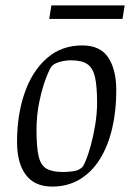

<svg xmlns="http://www.w3.org/2000/svg" viewBox="-20 -681 493 710"><path d="M173 9Q108 9 75.5 -34.5Q43 -78 43 -156Q43 -256 71 -337Q99 -418 153 -465.5Q207 -513 284 -513Q351 -513 380.5 -468Q410 -423 410 -347Q410 -270 394.5 -205Q379 -140 349 -92Q319 -44 274.5 -17.5Q230 9 173 9ZM212 -45Q229 -45 249 -47.5Q269 -50 281 -60Q287 -63 296.5 -85.5Q306 -108 315.5 -142.5Q325 -177 332 -218.5Q339 -260 339 -302Q339 -361 331.5 -395Q324 -429 303.5 -443.5Q283 -458 242 -458Q224 -458 204 -453Q184 -448 173 -438Q165 -430 151 -394.5Q137 -359 126 -307.5Q115 -256 115 -200Q115 -136 123 -102.5Q131 -69 152.5 -57Q174 -45 212 -45ZM162 -611 170 -661H441L433 -611Z"/></svg>

Font: Faustina Light Light
Style: Italic
Weight: 300
Italic angle: -8°
Version: Version 1.200